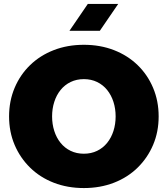

<svg xmlns="http://www.w3.org/2000/svg" viewBox="-20 -940 850 973"><path d="M405 13Q322 13 252.5 -14Q183 -41 132.5 -90.5Q82 -140 54 -206Q26 -272 26 -350Q26 -428 54 -494.5Q82 -561 132.5 -610Q183 -659 252.5 -686Q322 -713 405 -713Q488 -713 557.5 -686Q627 -659 677.5 -610Q728 -561 756 -494.5Q784 -428 784 -350Q784 -272 756 -206Q728 -140 677.5 -90.5Q627 -41 557.5 -14Q488 13 405 13ZM405 -161Q442 -161 472 -175.5Q502 -190 523 -216Q544 -242 555 -276.5Q566 -311 566 -350Q566 -389 555 -423.5Q544 -458 523 -484Q502 -510 472 -524.5Q442 -539 405 -539Q368 -539 338 -524.5Q308 -510 287 -484Q266 -458 255 -423.5Q244 -389 244 -350Q244 -311 255 -276.5Q266 -242 287 -216Q308 -190 338 -175.5Q368 -161 405 -161ZM332 -784 425 -920H579L486 -784Z"/></svg>

Font: MuseoModerno Thin Black
Style: Regular
Weight: 900
Version: Version 1.002